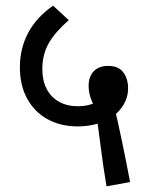

<svg xmlns="http://www.w3.org/2000/svg" viewBox="-20 -650 520 676"><path d="M355 6Q343 -66 335 -129.5Q327 -193 319 -247L313 -274Q303 -292 297.5 -310.5Q292 -329 292 -348Q292 -380 310 -399Q328 -418 361 -418Q397 -418 414 -395.5Q431 -373 431 -338Q431 -309 416 -283Q401 -257 375 -238L355 -227Q333 -216 307.5 -210.5Q282 -205 253 -205Q194 -205 148 -230Q102 -255 76 -302Q50 -349 50 -413Q50 -479 79 -534Q108 -589 167 -630L222 -579Q175 -538 152 -498.5Q129 -459 129 -406Q129 -367 144 -337.5Q159 -308 187.5 -292Q216 -276 253 -276Q299 -276 327 -295.5Q355 -315 368 -348L382 -276Q395 -222 409.5 -152.5Q424 -83 438 -9Z"/></svg>

Font: Noto Sans Devanagari SemiCondensed
Style: Regular
Weight: 400
Width: 4
Designer: Jelle Bosma - Monotype Design Team
Foundry: Monotype Imaging Inc.
Version: Version 2.006